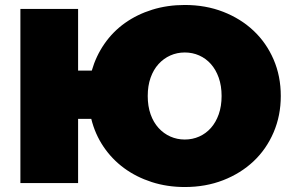

<svg xmlns="http://www.w3.org/2000/svg" viewBox="-20 -736 1173 772"><path d="M723 -175Q754 -175 781 -187Q808 -199 828 -221.5Q848 -244 859.5 -276.5Q871 -309 871 -350Q871 -391 859.5 -423.5Q848 -456 828 -478.5Q808 -501 781 -513Q754 -525 723 -525Q692 -525 665 -513Q638 -501 617.5 -478.5Q597 -456 585.5 -423.5Q574 -391 574 -350Q574 -309 585.5 -276.5Q597 -244 617.5 -221.5Q638 -199 665 -187Q692 -175 723 -175ZM723 16Q652 16 590 -4Q528 -24 479 -60Q430 -96 396 -146.5Q362 -197 347 -258H294V0H62V-700H294V-452H349Q366 -511 400 -560Q434 -609 482.5 -643.5Q531 -678 592 -697Q653 -716 723 -716Q807 -716 877.5 -688.5Q948 -661 999.5 -612.5Q1051 -564 1080 -497Q1109 -430 1109 -350Q1109 -271 1080 -203.5Q1051 -136 999.5 -87.5Q948 -39 877.5 -11.5Q807 16 723 16Z"/></svg>

Font: Montserrat-Alt1 Black
Style: Regular
Weight: 900
Designer: Differentunic
Foundry: Differentunic
Version: Version 7.222